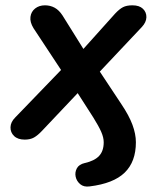

<svg xmlns="http://www.w3.org/2000/svg" viewBox="-20 -517 600 722"><path d="M317 184Q295 187 281.5 175.5Q268 164 264.5 147.5Q261 131 269 116Q277 101 299 96Q335 88 352.5 69.5Q370 51 370 18Q370 0 360.5 -21.5Q351 -43 331 -75L256 -192L295 -191L138 -25Q122 -8 108 0Q94 8 73 8Q47 8 33 -5.5Q19 -19 19.5 -38.5Q20 -58 37 -75L231 -276L230 -223L106 -411Q92 -434 94.5 -453.5Q97 -473 112 -485Q127 -497 149 -497Q169 -497 185.5 -488Q202 -479 215 -459L308 -310H273L413 -466Q429 -483 442.5 -490Q456 -497 478 -497Q504 -497 517.5 -484Q531 -471 530.5 -452Q530 -433 513 -415L333 -224L334 -280L436 -126Q465 -83 478 -48Q491 -13 491 18Q491 91 449 132Q407 173 317 184Z"/></svg>

Font: Nunito Variable Extra Light
Style: Italic
Weight: 200
Italic angle: -9°
Designer: Vernon Adams
Foundry: Vernon Adams
Version: Version 3.602